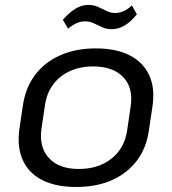

<svg xmlns="http://www.w3.org/2000/svg" viewBox="-20 -742 689 770"><path d="M285.4 7.9Q204.4 7.9 150.2 -19.5Q95.9 -46.9 72 -98.5Q48.1 -150.1 57.4 -222.4L71.6 -317.6Q81.9 -389.9 120.3 -441.1Q158.6 -492.2 221.1 -520.1Q283.5 -547.9 363.7 -547.9Q445 -547.9 499.2 -520.5Q553.4 -493.1 577.8 -441.5Q602.1 -389.9 591.8 -317.6L577.6 -222.4Q568.2 -150.1 529.4 -98.5Q490.6 -46.9 428.7 -19.5Q366.7 7.9 285.4 7.9ZM296.1 -64.4Q376.2 -64.4 428.6 -107Q481.1 -149.6 490.5 -223.1L504.3 -316.9Q514.6 -390.5 473.9 -433.1Q433.2 -475.6 353.1 -475.6Q301.1 -475.6 259.5 -456.4Q218 -437.2 192.2 -401.8Q166.3 -366.4 159.9 -316.9L145.9 -223.1Q136.7 -150.5 176.9 -107.4Q217 -64.4 296.1 -64.4ZM232.1 -662.5Q256.9 -691.4 282.2 -706.9Q307.6 -722.3 332.9 -722.3Q355.6 -722.3 373 -714.4Q390.3 -706.6 407 -698.2Q423.7 -689.9 441.6 -689.9Q458.2 -689.9 475.1 -697Q492 -704.2 508.9 -720.3L529 -684.7Q505.3 -655 480.1 -640Q455 -624.9 428.4 -624.9Q406.5 -624.9 388.8 -633.2Q371.1 -641.6 355.4 -649Q339.6 -656.4 320.6 -656.4Q303.8 -656.4 287.3 -649.2Q270.8 -642 253.1 -627Z"/></svg>

Font: Pathway Extreme 8pt Thin 12pt
Style: Italic
Weight: 100
Italic angle: -8°
Version: Version 1.001;gftools[0.9.26]